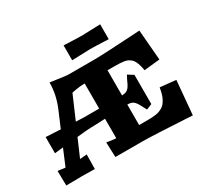

<svg xmlns="http://www.w3.org/2000/svg" viewBox="-187 -1184 1534 1457"><g transform="rotate(-30 580.0 -455.0)"><path d="M846.2 -799.8Q726.1 -805.2 686 -805.2L525.9 -799.8V-930.2Q646 -924.8 686 -924.8L846.2 -930.2ZM1080.1 -740.2 1102.1 -474.1 963.9 -460Q959.5 -488.3 952.9 -509Q946.3 -529.8 938.7 -544.9Q931.2 -560.1 918.9 -570.1Q906.7 -580.1 894.8 -586.2Q882.8 -592.3 863.3 -595.2Q843.8 -598.1 825.7 -599.1Q807.6 -600.1 779.8 -600.1H720.2V-379.9Q741.2 -379.9 756.1 -385.7Q771 -391.6 781 -404.5Q791 -417.5 797.4 -429.9Q803.7 -442.4 813.2 -463.4Q822.8 -484.4 831.1 -498L879.9 -467.8V-211.9L831.1 -191.9Q823.7 -204.6 813.2 -225.6Q802.7 -246.6 796.6 -256.6Q790.5 -266.6 780 -278.3Q769.5 -290 755.1 -294.9Q740.7 -299.8 720.2 -299.8V-120.1H785.2Q810.1 -120.1 827.4 -120.8Q844.7 -121.6 864.5 -124.3Q884.3 -127 897.7 -132.1Q911.1 -137.2 925.8 -145.5Q940.4 -153.8 950.7 -166.5Q960.9 -179.2 970.5 -196.5Q980 -213.9 986.6 -237.1Q993.2 -260.3 998 -290L1136.2 -275.9L1109.9 20Q760.3 0 680.2 0H442.9L438 -130.9L461.9 -127Q507.3 -120.1 520 -120.1V-291Q423.3 -286.1 390.1 -286.1Q368.2 -286.1 270 -275.9L203.1 -121.1Q222.2 -123 240.2 -124L264.2 -126L262.2 1L151.9 -1L12.2 1L9.8 -127.9L34.2 -125Q44.4 -124 51.3 -122.6Q58.1 -121.1 62.3 -120.6Q66.4 -120.1 74.2 -120.1H75.2L134.8 -262.2L60.1 -253.9V-396L189 -389.2L248 -527.8Q293 -633.3 293 -740.2Q422.4 -720.2 448.2 -720.2H681.2Q716.8 -720.2 816.4 -725.3Q916 -730.5 998 -735.4ZM520 -379.9V-600.1Q479.5 -600.1 440.9 -592.8L404.8 -585.9L316.9 -382.8Q327.6 -382.3 353.8 -381.1Q379.9 -379.9 390.1 -379.9Z"/></g></svg>

Font: Zantroke
Style: Regular
Weight: 500
Foundry: gluk
Version: Version 0.36